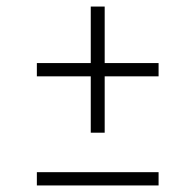

<svg xmlns="http://www.w3.org/2000/svg" viewBox="-20 -566 596 586"><path d="M257 -161V-333H92.5V-373.5H257V-546H299.5V-373.5H464V-333H299.5V-161ZM92.5 0V-40.5H464V0Z"/></svg>

Font: Encode Sans Expanded Expanded ExtraLight
Style: Regular
Weight: 200
Width: 7
Designer: Multiple Designers
Foundry: Impallari Type
Version: Version 3.000; ttfautohint (v1.8.3) -l 8 -r 50 -G 200 -x 14 